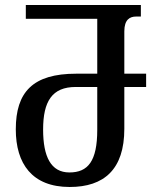

<svg xmlns="http://www.w3.org/2000/svg" viewBox="-20 -734 637 766"><path d="M258 12C395 12 476 -58 476 -220V-387H563V-440H476V-609C476 -656 498 -668 523 -668H542V-714H83V-659H368V-440H284C111 -440 43 -367 43 -218C43 -81 108 12 258 12ZM257 -46C183 -46 152 -109 152 -217C152 -330 188 -387 282 -387H368V-216C368 -91 331 -46 257 -46Z"/></svg>

Font: Noto Serif Georgian Condensed Medium
Style: Regular
Weight: 500
Width: 3
Designer: Monotype Design Team, Akaki Razmadze
Foundry: Google LLC
Version: Version 2.003